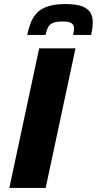

<svg xmlns="http://www.w3.org/2000/svg" viewBox="-20 -926 477 946"><path d="M26 0 173 -688H352L205 0ZM114 -754Q121 -787 132 -815Q143 -843 163 -863.5Q183 -884 217 -895Q251 -906 303 -906Q355 -906 384 -895Q413 -884 425 -864.5Q437 -845 437 -817Q437 -803 435 -787.5Q433 -772 429 -754H340Q342 -763 343.5 -771.5Q345 -780 345 -787Q345 -802 333.5 -811Q322 -820 287 -820Q254 -820 238 -812Q222 -804 215.5 -789Q209 -774 204 -754Z"/></svg>

Font: Saira SemiExpanded
Style: Bold Italic
Weight: 700
Width: 6
Italic angle: -12°
Designer: Hector Gatti with collaboration of the Omnibus-Type team
Foundry: Omnibus-Type
Version: Version 1.101